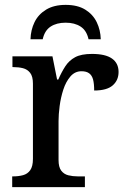

<svg xmlns="http://www.w3.org/2000/svg" viewBox="-20 -767 521 787"><path d="M30 0V-44H33Q56 -44 74.5 -49Q93 -54 104 -69.5Q115 -85 115 -116V-424Q115 -454 103.5 -468.5Q92 -483 74 -487.5Q56 -492 34 -492H31V-536H195L214 -441H219Q232 -471 247.5 -495Q263 -519 288 -532.5Q313 -546 357 -546Q412 -546 439 -527Q466 -508 466 -472Q466 -438 442 -417Q418 -396 366 -396Q366 -424 361.5 -441Q357 -458 345.5 -466.5Q334 -475 314 -475Q287 -475 268.5 -453.5Q250 -432 239.5 -399.5Q229 -367 224.5 -332.5Q220 -298 220 -271V-111Q220 -82 231 -67.5Q242 -53 260 -48.5Q278 -44 299 -44H328V0ZM105 -606Q106 -644 121.5 -676Q137 -708 169 -727.5Q201 -747 249 -747Q298 -747 329.5 -727.5Q361 -708 376.5 -676Q392 -644 393 -606H343Q335 -642 310.5 -658Q286 -674 249 -674Q212 -674 187.5 -658Q163 -642 155 -606Z"/></svg>

Font: ET Text
Style: Regular
Weight: 470
Designer: Monotype Design Team
Foundry: Monotype Imaging Inc.
Version: Version 2.009